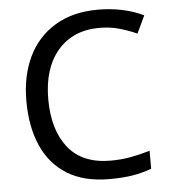

<svg xmlns="http://www.w3.org/2000/svg" viewBox="-52 -772 737 830"><g transform="rotate(-5 316.0 -357.0)"><path d="M403 -645Q288 -645 222 -568Q156 -491 156 -357Q156 -224 217.5 -146.5Q279 -69 402 -69Q449 -69 491 -77Q533 -85 573 -97V-19Q533 -4 490.5 3Q448 10 389 10Q280 10 207 -35Q134 -80 97.5 -163Q61 -246 61 -358Q61 -466 100.5 -548.5Q140 -631 217 -677.5Q294 -724 404 -724Q459 -724 510 -713Q561 -702 601 -682L565 -606Q532 -621 491.5 -633Q451 -645 403 -645Z"/></g></svg>

Font: Noto Sans Tangsa
Style: Regular
Weight: 400
Designer: David Williams
Foundry: Google LLC
Version: Version 1.504